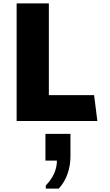

<svg xmlns="http://www.w3.org/2000/svg" viewBox="-20 -706 640 1120"><path d="M77 0V-686H265V-151H529L548 0ZM247 394V376Q280 342 296 305.5Q312 269 312 231H245V75H391V207Q391 259 374 308Q357 357 323 394Z"/></svg>

Font: Chivo Mono ExtraBold
Style: Regular
Weight: 800
Monospace: yes
Designer: Hector Gatti
Foundry: Omnibus-Type
Version: Version 1.008